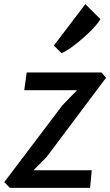

<svg xmlns="http://www.w3.org/2000/svg" viewBox="-36 -907 532 927"><path d="M12 0 -15.5 -27.5 266 -399.5 336 -471.5H81L93 -557H454L476 -531.5L189 -149L126 -85H407L399 0ZM261 -650.5 224 -687 376 -887 449 -814.5Q442 -801.5 425.2 -782.5Q408.5 -763.5 386.5 -742.8Q364.5 -722 341 -703Q317.5 -684 296.5 -669.8Q275.5 -655.5 261 -650.5Z"/></svg>

Font: Koeln Type Sans
Style: Italic
Weight: 400
Italic angle: -7.5°
Designer: Eben Sorkin
Foundry: Eben Sorkin
Version: Version 2.001